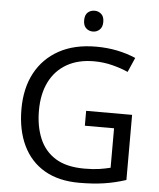

<svg xmlns="http://www.w3.org/2000/svg" viewBox="-61 -967 849 1028"><g transform="rotate(5 364.0 -452.5)"><path d="M407 -377H654V-27Q596 -8 537 1Q478 10 403 10Q292 10 216 -34.5Q140 -79 100.5 -161.5Q61 -244 61 -357Q61 -469 105 -551Q149 -633 231.5 -678.5Q314 -724 431 -724Q491 -724 544.5 -713Q598 -702 644 -682L610 -604Q572 -621 524.5 -633Q477 -645 426 -645Q341 -645 280 -610Q219 -575 187 -510.5Q155 -446 155 -357Q155 -272 182.5 -206.5Q210 -141 269 -104.5Q328 -68 424 -68Q471 -68 504 -73Q537 -78 564 -85V-297H407ZM406 -915Q426 -915 441.5 -901.5Q457 -888 457 -859Q457 -831 441.5 -817Q426 -803 406 -803Q384 -803 369 -817Q354 -831 354 -859Q354 -888 369 -901.5Q384 -915 406 -915Z"/></g></svg>

Font: Noto Sans Thaana
Style: Regular
Weight: 400
Designer: Monotype Design Team
Foundry: Monotype Imaging Inc.
Version: Version 2.001